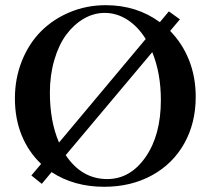

<svg xmlns="http://www.w3.org/2000/svg" viewBox="-20 -696 800 729"><path d="M138.7 2 99.1 -29.8 136.2 -73.7Q88.4 -118.7 62.5 -181.9Q36.6 -245.1 36.6 -322.3Q36.6 -398.4 63.2 -464.8Q89.8 -531.2 136 -577.4Q182.1 -623.5 245.6 -649.9Q309.1 -676.3 381.3 -676.3Q499 -676.3 586.9 -611.8L621.1 -652.8L663.1 -622.6L626 -578.6Q672.4 -531.2 697.8 -467.5Q723.1 -403.8 723.1 -328.1Q723.1 -229 679.7 -151.4Q636.2 -73.7 556.9 -30.3Q477.5 13.2 375.5 13.2Q261.2 13.2 175.8 -42.5ZM169.4 -344.2Q169.4 -234.9 204.1 -154.8L533.2 -547.9Q503.9 -595.2 463.6 -621.1Q423.3 -647 377.4 -647Q335.9 -647 298.1 -625Q260.3 -603 231.7 -564.5Q203.1 -525.9 186.3 -468.5Q169.4 -411.1 169.4 -344.2ZM387.2 -16.1Q474.6 -16.1 532.7 -99.6Q590.8 -183.1 590.8 -315.9Q590.8 -418 558.1 -498L229.5 -106.9Q290.5 -16.1 387.2 -16.1Z"/></svg>

Font: Elstob Medium
Style: Regular
Weight: 500
Designer: Peter S. Baker
Version: Version 1.015